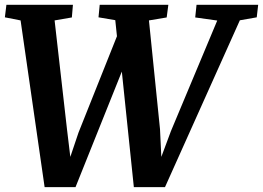

<svg xmlns="http://www.w3.org/2000/svg" viewBox="-20 -763 1080 788"><path d="M64.5 -679.2 0 -691.9 6.3 -743.2H279.3L274.9 -691.4L204.1 -679.2L254.9 -232.9L268.6 -119.1L302.2 -218.8L460 -614.3L453.1 -680.2L384.3 -691.9L389.2 -743.2H670.9L664.1 -691.4L591.3 -679.2L636.7 -232.9L642.1 -119.1L681.6 -225.1L871.6 -678.7L781.2 -691.4L786.6 -743.2H1039.6L1033.7 -691.9L964.4 -679.7L657.2 4.9H529.3L480 -469.2L290 4.9H163.1Z"/></svg>

Font: Merriweather Bold
Style: Italic
Weight: 700
Italic angle: -7°
Designer: Eben Sorkin ( eben@eyebytes.com )
Foundry: Eben Sorkin ( eben@eyebytes.com )
Version: Version 1.5; ttfautohint (v0.97) -l 13 -r 13 -G 200 -x 24 -f